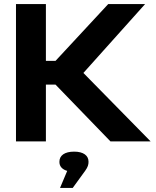

<svg xmlns="http://www.w3.org/2000/svg" viewBox="-20 -690 763 937"><path d="M58 -670V0H204V-277H251L519 0H715L387 -334L688 -670H508L251 -393H204V-670ZM270 101C270 122 284 137 308 144L273 227H335L396 143C409 125 412 113 412 100V99C412 69 387 50 342 50C295 50 270 69 270 99Z"/></svg>

Font: LT Wave Bold
Style: Regular
Weight: 700
Designer: Daniel Lyons
Version: Version 2.5 (Glyphs App)